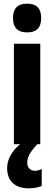

<svg xmlns="http://www.w3.org/2000/svg" viewBox="-20 -839 297 1049"><path d="M128 -819C75 -819 51 -792 51 -740C51 -688 77 -662 128 -662C180 -662 205 -688 205 -740C205 -791 182 -819 128 -819ZM129 51C129 21 142 -7 184 -51H200V-600H56V-51H90C43 -13 19 34 19 79C19 147 58 190 139 190C169 190 193 183 208 177V84C199 89 188 94 170 94C144 94 129 75 129 51Z"/></svg>

Font: Noto Sans Tamil UI ExtraCondensed ExtraBold
Style: Regular
Weight: 800
Width: 2
Designer: Jelle Bosma - Monotype Design Team
Foundry: Monotype Imaging Inc.
Version: Version 2.004